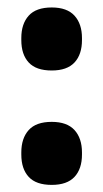

<svg xmlns="http://www.w3.org/2000/svg" viewBox="-20 -494 284 527"><path d="M122 13.5Q79 13.5 58.8 -8.5Q38.5 -30.5 38.5 -70V-75.5Q38.5 -114.5 58.8 -137Q79 -159.5 122 -159.5Q164 -159.5 184.5 -137Q205 -114.5 205 -75.5V-70Q205 -30.5 184.5 -8.5Q164 13.5 122 13.5ZM122 -300.5Q79 -300.5 58.8 -322.5Q38.5 -344.5 38.5 -384V-389.5Q38.5 -428.5 58.8 -451Q79 -473.5 122 -473.5Q164 -473.5 184.5 -451Q205 -428.5 205 -389.5V-384Q205 -344.5 184.5 -322.5Q164 -300.5 122 -300.5Z"/></svg>

Font: Anek Gurmukhi Medium
Style: Bold
Weight: 700
Version: Version 1.003